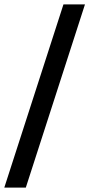

<svg xmlns="http://www.w3.org/2000/svg" viewBox="-22 -800 406 870"><path d="M-2.5 50 265.5 -780H363L95 50Z"/></svg>

Font: Mohave Medium
Style: Regular
Weight: 500
Designer: Gumpita Rahayu
Foundry: Tokotype
Version: Version 2.003